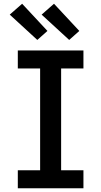

<svg xmlns="http://www.w3.org/2000/svg" viewBox="-20 -1004 540 1024"><path d="M75 0V-96H194V-639H75V-735H425V-639H306V-96H425V0ZM349 -791 202 -926 268 -984 403 -839ZM179 -791 32 -926 98 -984 233 -839Z"/></svg>

Font: Iosevka Curly Slab
Style: Bold
Weight: 700
Monospace: yes
Designer: Belleve Invis
Foundry: Belleve Invis
Version: Version 22.1.2; ttfautohint (v1.8.4)